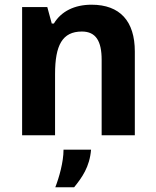

<svg xmlns="http://www.w3.org/2000/svg" viewBox="-20 -575 663 816"><path d="M74 0H214V-260C214 -383 245 -441 328 -441C387 -441 412 -401 412 -321V0H553V-356C553 -485 490 -555 369 -555C297 -555 240 -527 209 -475H200L181 -545H74ZM215 221H295C328 180 361 135 367 61H250C250 114 231 180 215 221Z"/></svg>

Font: Kathrein 75 Bold
Style: Regular
Weight: 700
Designer: Lazydogs Typefoundry, based on Open Sans by Ascender Corporation
Foundry: Lazydogs Typefoundry
Version: Version 1.003;PS 001.003;hotconv 1.0.88;makeotf.lib2.5.64775